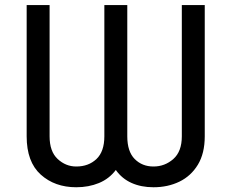

<svg xmlns="http://www.w3.org/2000/svg" viewBox="-20 -748 936 777"><path d="M87.9 -196.3V-727.5H180.7V-196.3Q180.7 -134.8 213.4 -104.5Q246.1 -74.2 288.6 -74.2Q338.4 -74.2 370.4 -104.5Q402.3 -134.8 402.3 -196.3V-727.5H495.1V-196.3Q495.1 -134.8 525.1 -104.5Q555.2 -74.2 601.1 -74.2Q647 -74.2 681.4 -104.5Q715.8 -134.8 715.8 -196.3V-727.5H808.6V-196.3Q808.6 -127.4 780.8 -81.5Q752.9 -35.6 706.1 -12.9Q659.2 9.8 601.1 9.8Q551.3 9.8 512.5 -7.6Q473.6 -24.9 448.7 -60.1Q421.9 -24.4 380.4 -7.3Q338.9 9.8 288.6 9.8Q201.7 9.8 144.8 -41.5Q87.9 -92.8 87.9 -196.3Z"/></svg>

Font: Inter-Regular
Style: Regular
Weight: 400
Designer: Rasmus Andersson
Foundry: rsms
Version: Version 4.000;git-a52131595